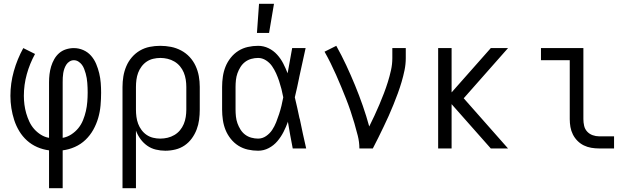

<svg xmlns="http://www.w3.org/2000/svg" viewBox="-20 -784 3340 1014"><path d="M239 210V10Q207 6 177 -7Q147 -20 123 -41.5Q99 -63 82 -91Q65 -119 55 -150Q45 -181 40 -213Q35 -245 35 -278Q35 -344 53 -408Q71 -472 103 -530L165 -499Q137 -448 121.5 -392Q106 -336 106 -278Q106 -255 109 -231.5Q112 -208 118.5 -185.5Q125 -163 135 -141.5Q145 -120 160.5 -102.5Q176 -85 196 -72.5Q216 -60 239 -56V-350Q239 -371 241.5 -392Q244 -413 250 -433Q256 -453 266.5 -471.5Q277 -490 292.5 -503.5Q308 -517 328.5 -523.5Q349 -530 370 -530Q396 -530 420 -519.5Q444 -509 461 -489.5Q478 -470 488 -446Q498 -422 504 -397Q510 -372 512 -346Q514 -320 514 -295Q514 -261 511 -227Q508 -193 498.5 -160.5Q489 -128 472.5 -98.5Q456 -69 431.5 -45.5Q407 -22 375.5 -8Q344 6 311 10V210ZM311 -56Q335 -60 356.5 -74Q378 -88 393.5 -107Q409 -126 418.5 -149.5Q428 -173 433.5 -197Q439 -221 441 -246Q443 -271 443 -296Q443 -308 442.5 -321Q442 -334 441 -346.5Q440 -359 438 -371.5Q436 -384 432.5 -396Q429 -408 424.5 -420Q420 -432 412.5 -442Q405 -452 394 -459Q383 -466 370 -466Q358 -466 347.5 -459.5Q337 -453 330.5 -443Q324 -433 320 -421.5Q316 -410 314 -398Q312 -386 311.5 -374Q311 -362 311 -350Z M627 210V-325Q627 -353 631.5 -380.5Q636 -408 647 -434Q658 -460 676.5 -481.5Q695 -503 719 -517Q743 -531 770.5 -536.5Q798 -542 826 -542Q855 -542 883 -536.5Q911 -531 936.5 -517.5Q962 -504 981.5 -483Q1001 -462 1013 -436Q1025 -410 1030 -382Q1035 -354 1035 -325V-205Q1035 -178 1031.5 -151.5Q1028 -125 1018.5 -100Q1009 -75 993 -53Q977 -31 955 -16Q933 -1 906.5 5.5Q880 12 853 12Q828 12 803 6Q778 0 757.5 -14.5Q737 -29 722 -49.5Q707 -70 698 -94V210ZM826 -52Q846 -52 865 -56.5Q884 -61 901 -71Q918 -81 930.5 -96Q943 -111 950.5 -129Q958 -147 961 -166.5Q964 -186 964 -205V-325Q964 -344 961 -363.5Q958 -383 950.5 -401Q943 -419 930.5 -434Q918 -449 901 -459Q884 -469 865 -473.5Q846 -478 827 -478Q808 -478 789 -473.5Q770 -469 754.5 -458.5Q739 -448 727.5 -432.5Q716 -417 709.5 -399.5Q703 -382 700.5 -363Q698 -344 698 -325V-205Q698 -186 700.5 -167Q703 -148 709.5 -130.5Q716 -113 727.5 -97.5Q739 -82 754.5 -71.5Q770 -61 788.5 -56.5Q807 -52 826 -52Z M1343 12Q1316 12 1289 6Q1262 0 1239 -14.5Q1216 -29 1198.5 -51Q1181 -73 1171 -98Q1161 -123 1157 -150.5Q1153 -178 1153 -205V-325Q1153 -352 1157 -379.5Q1161 -407 1171 -432Q1181 -457 1198.5 -479Q1216 -501 1239 -515.5Q1262 -530 1289 -536Q1316 -542 1343 -542Q1372 -542 1398 -529.5Q1424 -517 1443.5 -495.5Q1463 -474 1476 -448.5Q1489 -423 1499 -397Q1505 -430 1511 -463.5Q1517 -497 1523 -530H1594Q1585 -491 1577 -452.5Q1569 -414 1560 -375V-374Q1555 -348 1549 -322Q1543 -296 1537 -270Q1544 -242 1550 -214Q1556 -186 1562 -158L1563 -157Q1571 -117 1579.5 -78Q1588 -39 1597 0H1526Q1519 -34 1513 -68.5Q1507 -103 1501 -138V-142Q1491 -114 1477.5 -87.5Q1464 -61 1445 -38.5Q1426 -16 1399.5 -2Q1373 12 1343 12ZM1343 -52Q1366 -52 1385.5 -65.5Q1405 -79 1417.5 -98Q1430 -117 1438.5 -138.5Q1447 -160 1454 -181.5Q1461 -203 1466.5 -225.5Q1472 -248 1476 -270Q1472 -292 1466.5 -313.5Q1461 -335 1454 -356Q1447 -377 1438 -397Q1429 -417 1416.5 -435Q1404 -453 1384.5 -465.5Q1365 -478 1343 -478Q1325 -478 1307 -473Q1289 -468 1274.5 -457Q1260 -446 1250 -430Q1240 -414 1234 -397Q1228 -380 1226 -361.5Q1224 -343 1224 -325V-205Q1224 -187 1226 -168.5Q1228 -150 1234 -133Q1240 -116 1250 -100Q1260 -84 1274.5 -73Q1289 -62 1307 -57Q1325 -52 1343 -52Z M1337 -610 1348 -764H1427L1401 -610Z M1949 0H1878Q1878 -34 1869.5 -67.5Q1861 -101 1851.5 -133.5Q1842 -166 1831 -198.5Q1820 -231 1807.5 -262.5Q1795 -294 1782 -325.5Q1769 -357 1755 -388.5Q1741 -420 1726 -450.5Q1711 -481 1694 -511L1756 -542Q1784 -492 1808.5 -439.5Q1833 -387 1855 -333.5Q1877 -280 1896 -225.5Q1915 -171 1930 -116Q1944 -144 1957.5 -173Q1971 -202 1983.5 -231.5Q1996 -261 2007.5 -291Q2019 -321 2028.5 -351.5Q2038 -382 2045 -413.5Q2052 -445 2052 -477V-530H2123V-477Q2123 -445 2116.5 -413.5Q2110 -382 2101 -351.5Q2092 -321 2081 -291Q2070 -261 2058 -231.5Q2046 -202 2033 -172.5Q2020 -143 2006 -114.5Q1992 -86 1978 -57Q1964 -28 1949 0Z M2572 0 2365 -234V0H2294V-530H2365V-296L2572 -530H2663L2429 -265L2663 0Z M3223 0H3144Q3123 0 3102.5 -3.5Q3082 -7 3063.5 -16Q3045 -25 3030 -40Q3015 -55 3005.5 -74Q2996 -93 2992.5 -113.5Q2989 -134 2989 -155V-466H2837V-530H3061V-155Q3061 -137 3065 -119.5Q3069 -102 3081 -89Q3093 -76 3110 -70Q3127 -64 3144 -64H3223Z"/></svg>

Font: Lode
Style: Regular
Weight: 400
Monospace: yes
Designer: Belleve Invis
Foundry: Belleve Invis
Version: Version 29.2.0; ttfautohint (v1.8.3)